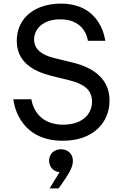

<svg xmlns="http://www.w3.org/2000/svg" viewBox="-20 -770 675 1064"><path d="M328 10C498 10 587 -92 587 -213C587 -333 498 -395 384 -423L278 -449C210 -466 169 -498 169 -551C169 -609 218 -663 314 -663C456 -663 467 -544 467 -544H563C563 -544 545 -750 317 -750C177 -750 73 -673 73 -544C73 -427 162 -375 267 -349L365 -325C445 -305 490 -272 490 -207C490 -131 428 -79 330 -79C168 -79 154 -220 154 -220H54C54 -220 72 10 328 10ZM305 274 312 264C357 200 384 160 384 122C384 81 354 57 317 57C283 57 252 81 252 120C252 155 277 182 310 184L255 274Z"/></svg>

Font: Be Vietnam Pro
Style: Regular
Weight: 400
Designer: Lam Bao, Tony Le, Vietanh Nguyen
Foundry: Yellow Type Foundry
Version: Version 1.002